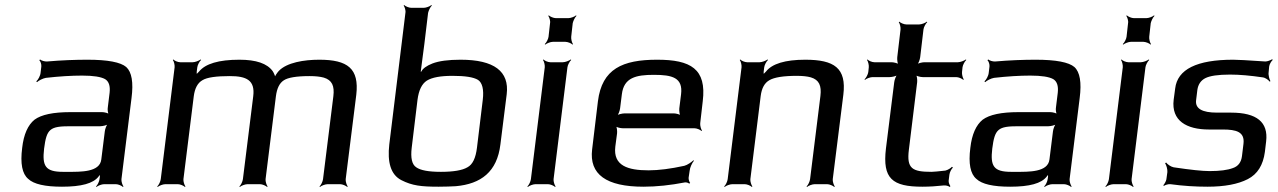

<svg xmlns="http://www.w3.org/2000/svg" viewBox="-20 -731 5071 762"><path d="M462 -20 502 -342C510 -404 503 -445 481 -465C459 -484 408 -494 327 -494C279 -494 225 -492 167 -487C158 -486 143 -491 139 -495L136 -492C141 -488 145 -475 144 -467L141 -442C140 -430 131 -414 124 -408L127 -405C133 -411 150 -420 162 -422C215 -428 263 -431 306 -431C351 -431 381 -426 397 -417C412 -408 418 -390 415 -363L408 -306C406 -297 408 -280 413 -275L415 -277C411 -282 394 -286 385 -286H260C191 -286 144 -276 117 -256C91 -235 74 -198 68 -144C60 -82 68 -41 92 -21C114 0 159 10 226 10C303 10 350 -3 371 -30C373 -34 379 -38 380 -41L376 -42C376 -39 377 -31 376 -27L375 -20C374 -11 367 4 361 9L363 11C368 6 384 0 393 0H440C449 0 463 6 468 11L470 9C466 4 461 -11 462 -20ZM155 -141C165 -220 178 -230 259 -230H378C387 -230 405 -234 410 -239L409 -241C403 -236 397 -219 396 -210L382 -98C376 -47 300 -49 248 -49H230C160 -49 147 -72 155 -141Z M1247 -494C1187 -494 1118 -483 1086 -449C1079 -441 1069 -427 1069 -419L1074 -420C1073 -427 1067 -442 1062 -449C1040 -479 997 -494 930 -494C848 -494 795 -478 770 -447C766 -442 759 -437 757 -433L760 -431C762 -435 760 -443 761 -448L763 -464C764 -473 772 -488 778 -493L776 -495C770 -490 754 -484 745 -484H695C686 -484 672 -490 668 -495L666 -493C670 -488 674 -473 673 -464L618 -20C617 -11 610 4 604 9L606 11C611 6 627 0 636 0H686C695 0 709 6 714 11L716 9C712 4 707 -11 708 -20L749 -349C753 -380 764 -402 784 -413C802 -424 839 -429 892 -429C958 -429 993 -413 985 -349L944 -20C943 -11 936 4 930 9L932 11C937 6 953 0 962 0H1012C1021 0 1035 6 1040 11L1042 9C1038 4 1033 -11 1034 -20L1075 -349C1079 -380 1089 -401 1106 -412C1122 -423 1156 -429 1209 -429C1232 -429 1250 -427 1265 -423C1298 -413 1308 -390 1303 -349L1262 -20C1261 -11 1254 4 1248 9L1250 11C1255 6 1271 0 1280 0H1330C1339 0 1353 6 1358 11L1360 9C1356 4 1351 -11 1352 -20L1394 -355C1406 -459 1360 -494 1247 -494Z M1991 -357C2002 -448 1941 -494 1808 -494C1759 -494 1722 -489 1696 -479C1673 -470 1658 -459 1652 -447C1651 -445 1648 -444 1647 -443L1651 -442C1651 -443 1650 -446 1650 -448C1653 -475 1662 -536 1664 -555L1679 -680C1681 -689 1688 -704 1694 -709L1692 -711C1687 -706 1671 -700 1662 -700H1612C1603 -700 1589 -706 1584 -711L1582 -709C1586 -704 1591 -689 1589 -680L1525 -158C1517 -88 1530 -38 1573 -16C1616 6 1652 10 1721 10C1748 10 1770 9 1789 8C1889 -1 1953 -49 1966 -158L1991 -357ZM1873 -145C1868 -104 1856 -78 1835 -67C1815 -55 1779 -49 1730 -49C1681 -49 1649 -55 1632 -67C1615 -78 1609 -104 1614 -145L1637 -335C1642 -373 1654 -398 1674 -411C1695 -424 1729 -430 1776 -430C1825 -430 1859 -425 1877 -414C1894 -403 1901 -376 1896 -335L1873 -145Z M2247 -585 2253 -639C2255 -648 2262 -663 2268 -668L2266 -670C2261 -665 2245 -659 2236 -659H2186C2177 -659 2163 -665 2158 -670L2156 -668C2160 -663 2165 -648 2163 -639L2157 -585C2156 -576 2148 -561 2142 -556L2144 -554C2150 -559 2165 -565 2174 -565H2224C2233 -565 2248 -559 2252 -554L2254 -556C2250 -561 2246 -576 2247 -585ZM2177 -20 2232 -464C2233 -473 2241 -488 2247 -493L2245 -495C2239 -490 2223 -484 2214 -484H2164C2155 -484 2141 -490 2137 -495L2135 -493C2139 -488 2143 -473 2142 -464L2087 -20C2086 -11 2079 4 2073 9L2075 11C2080 6 2096 0 2105 0H2155C2164 0 2178 6 2183 11L2185 9C2181 4 2176 -11 2177 -20Z M2588 -494C2451 -494 2369 -458 2353 -329L2330 -138C2318 -39 2386 10 2534 10C2586 10 2641 4 2698 -7C2704 -8 2713 -5 2715 -2L2719 -5C2716 -8 2712 -20 2713 -26L2717 -53C2718 -66 2727 -85 2734 -93L2732 -95C2725 -88 2708 -76 2696 -73C2641 -61 2594 -55 2554 -55C2472 -55 2413 -73 2422 -149L2429 -202C2430 -211 2428 -228 2424 -233L2421 -231C2426 -226 2442 -222 2451 -222H2736C2745 -222 2760 -216 2764 -211L2766 -213C2762 -218 2758 -233 2759 -242L2769 -329C2785 -458 2721 -494 2588 -494ZM2575 -434C2648 -434 2691 -423 2683 -357L2676 -301C2675 -292 2677 -275 2681 -270L2683 -272C2679 -277 2663 -281 2654 -281H2459C2450 -281 2432 -277 2426 -272L2428 -270C2434 -275 2440 -292 2441 -301L2448 -357C2456 -423 2504 -434 2575 -434Z M3176 -494C3096 -494 3044 -478 3020 -447C3016 -442 3009 -437 3007 -433L3011 -431C3012 -435 3010 -443 3011 -448L3013 -464C3014 -473 3022 -488 3028 -493L3026 -495C3020 -490 3004 -484 2995 -484H2945C2936 -484 2922 -490 2918 -495L2916 -493C2920 -488 2924 -473 2923 -464L2868 -20C2867 -11 2860 4 2854 9L2856 11C2861 6 2877 0 2886 0H2936C2945 0 2959 6 2964 11L2966 9C2962 4 2957 -11 2958 -20L2999 -350C3003 -381 3014 -402 3034 -413C3053 -424 3089 -430 3142 -430C3165 -430 3184 -428 3198 -424C3231 -414 3241 -391 3236 -350L3195 -20C3194 -11 3187 4 3181 9L3183 11C3188 6 3204 0 3213 0H3263C3272 0 3286 6 3291 11L3293 9C3289 4 3284 -11 3285 -20L3327 -355C3340 -461 3291 -494 3176 -494Z M3587 -136 3620 -405C3621 -414 3619 -431 3615 -436L3612 -434C3617 -429 3633 -425 3642 -425H3775C3784 -425 3798 -419 3803 -414L3805 -416C3801 -421 3797 -436 3798 -445L3800 -464C3801 -473 3809 -488 3815 -493L3813 -495C3807 -490 3791 -484 3782 -484H3649C3640 -484 3623 -480 3617 -475L3619 -473C3625 -478 3631 -495 3632 -504L3645 -614C3646 -623 3654 -638 3660 -643L3658 -645C3653 -640 3637 -634 3628 -634H3577C3568 -634 3554 -640 3549 -645L3547 -643C3551 -638 3555 -623 3554 -614L3541 -504C3540 -495 3542 -478 3546 -473L3548 -475C3544 -480 3527 -484 3518 -484H3450C3441 -484 3427 -490 3423 -495L3421 -493C3425 -488 3429 -473 3428 -464L3426 -445C3425 -436 3417 -421 3411 -416L3413 -414C3418 -419 3434 -425 3443 -425H3511C3520 -425 3538 -429 3543 -434L3542 -436C3536 -431 3530 -414 3529 -405L3496 -141C3482 -22 3521 10 3641 10C3670 10 3698 8 3725 5C3733 4 3745 7 3749 11L3752 8C3749 4 3744 -7 3745 -14L3748 -38C3749 -47 3756 -61 3762 -66L3758 -69C3754 -64 3741 -56 3732 -54C3704 -51 3686 -49 3677 -49C3600 -49 3578 -62 3587 -136Z M4225 -20 4265 -342C4273 -404 4266 -445 4244 -465C4222 -484 4171 -494 4090 -494C4042 -494 3988 -492 3930 -487C3921 -486 3906 -491 3902 -495L3899 -492C3904 -488 3908 -475 3907 -467L3904 -442C3903 -430 3894 -414 3887 -408L3890 -405C3896 -411 3913 -420 3925 -422C3978 -428 4026 -431 4069 -431C4114 -431 4144 -426 4160 -417C4175 -408 4181 -390 4178 -363L4171 -306C4169 -297 4171 -280 4176 -275L4178 -277C4174 -282 4157 -286 4148 -286H4023C3954 -286 3907 -276 3880 -256C3854 -235 3837 -198 3831 -144C3823 -82 3831 -41 3855 -21C3877 0 3922 10 3989 10C4066 10 4113 -3 4134 -30C4136 -34 4142 -38 4143 -41L4139 -42C4139 -39 4140 -31 4139 -27L4138 -20C4137 -11 4130 4 4124 9L4126 11C4131 6 4147 0 4156 0H4203C4212 0 4226 6 4231 11L4233 9C4229 4 4224 -11 4225 -20ZM3918 -141C3928 -220 3941 -230 4022 -230H4141C4150 -230 4168 -234 4173 -239L4172 -241C4166 -236 4160 -219 4159 -210L4145 -98C4139 -47 4063 -49 4011 -49H3993C3923 -49 3910 -72 3918 -141Z M4541 -585 4547 -639C4549 -648 4556 -663 4562 -668L4560 -670C4555 -665 4539 -659 4530 -659H4480C4471 -659 4457 -665 4452 -670L4450 -668C4454 -663 4459 -648 4457 -639L4451 -585C4450 -576 4442 -561 4436 -556L4438 -554C4444 -559 4459 -565 4468 -565H4518C4527 -565 4542 -559 4546 -554L4548 -556C4544 -561 4540 -576 4541 -585ZM4471 -20 4526 -464C4527 -473 4535 -488 4541 -493L4539 -495C4533 -490 4517 -484 4508 -484H4458C4449 -484 4435 -490 4431 -495L4429 -493C4433 -488 4437 -473 4436 -464L4381 -20C4380 -11 4373 4 4367 9L4369 11C4374 6 4390 0 4399 0H4449C4458 0 4472 6 4477 11L4479 9C4475 4 4470 -11 4471 -20Z M4778 -217H4833C4886 -217 4921 -208 4915 -160L4909 -111C4906 -87 4894 -71 4873 -64C4852 -56 4821 -52 4781 -52C4752 -52 4705 -57 4638 -67C4627 -69 4613 -79 4608 -86L4604 -83C4609 -76 4614 -59 4613 -48L4609 -19C4608 -12 4601 0 4597 4L4599 7C4604 3 4617 -1 4625 0C4676 7 4725 10 4772 10C4840 10 4893 0 4932 -20C4971 -40 4993 -76 5000 -128L5005 -170C5014 -246 4968 -284 4866 -284H4810C4751 -284 4723 -300 4727 -333L4732 -374C4735 -396 4746 -412 4764 -421C4782 -430 4814 -435 4862 -435C4900 -435 4943 -431 4991 -424C5002 -423 5015 -413 5019 -407L5022 -409C5018 -416 5013 -433 5015 -445L5017 -467C5018 -476 5026 -489 5031 -493L5029 -496C5023 -492 5010 -487 5002 -487C4931 -492 4889 -494 4874 -494C4730 -494 4653 -456 4644 -380L4638 -335C4628 -252 4689 -217 4778 -217Z"/></svg>

Font: Gamestation Storm Oblique 
Style: Italic
Weight: 400
Designer: Jonas Hecksher
Foundry: Jonas Hecksher, Playtypeª, e-types AS
Version: Version 1.003